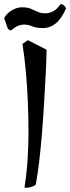

<svg xmlns="http://www.w3.org/2000/svg" viewBox="-28 -870 337 923"><path d="M98 33Q90 33 90 29Q101 -42 105 -108Q109 -174 109 -235Q109 -302 106 -376Q103 -450 96.5 -523Q90 -596 80 -659L106 -677L196 -631Q195 -578 191.5 -509.5Q188 -441 183.5 -366.5Q179 -292 173 -220Q167 -148 159.5 -86.5Q152 -25 144 17Q138 24 122 28.5Q106 33 98 33ZM24 -723 10 -731 -8 -783Q4 -806 29 -820.5Q54 -835 77 -835Q103 -835 120 -828Q137 -821 152.5 -813.5Q168 -806 189 -806Q212 -806 230.5 -817.5Q249 -829 263 -850Q274 -850 281.5 -842.5Q289 -835 289 -829Q268 -780 240 -757.5Q212 -735 180 -735Q147 -735 127 -743.5Q107 -752 87 -752Q74 -752 59 -746Q44 -740 24 -723Z"/></svg>

Font: Julee
Style: Regular
Weight: 400
Designer: Julian Tunni
Foundry: Julian Tunni
Version: Version 1.002; ttfautohint (v1.8.4.7-5d5b);gftools[0.9.23]